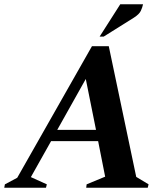

<svg xmlns="http://www.w3.org/2000/svg" viewBox="-53 -882 790 902"><path d="M-33 0 -30 -16 28 -47 379 -665H458L587 -51L645 -16L641 0H352L354 -16L441 -52L408 -219H187L92 -50L167 -16L163 0ZM216 -272H398L350 -511ZM415 -710 512 -862H619Q616 -847 608.5 -831Q601 -815 576 -799L434 -710Z"/></svg>

Font: Spectral
Style: Bold Italic
Weight: 700
Italic angle: -10°
Designer: Jean-Baptiste Levee
Foundry: Production Type
Version: Version 2.001